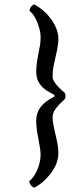

<svg xmlns="http://www.w3.org/2000/svg" viewBox="-20 -786 374 877"><path d="M228.5 -344.7Q145.5 -305.2 145.5 -236.8Q145.5 -202.6 152.4 -168Q165.5 -101.1 165.5 -80.3Q165.5 -59.6 160.2 -39.3Q154.8 -19 147 -2.9Q130.4 30.3 112.8 41.5Q119.2 65.9 135.8 71.3Q176.8 50.8 209.5 9.3Q246.6 -38.1 246.6 -86.4Q246.6 -115.2 237.8 -152.8Q220.2 -225.6 220.2 -246.8Q220.2 -268.1 229 -281.2Q245.1 -306.2 275.4 -332.5Q279.3 -339.8 279.3 -346.7Q279.3 -354.5 275.4 -362.3Q220.2 -408.7 220.2 -435.3Q220.2 -461.9 224.4 -482.9Q228.5 -503.9 233.4 -524.4Q246.6 -579.6 246.6 -606.9Q246.6 -634.3 236.1 -658.7Q225.6 -683.1 209.5 -704.1Q178.7 -743.7 135.8 -766.1Q128.4 -763.7 122.1 -755.6Q115.7 -747.6 114.8 -736.3Q143.6 -714.4 159.7 -655.3Q165.5 -635.3 165.5 -615.5Q165.5 -595.7 162.6 -578.6L155.8 -543Q145.5 -491.2 145.5 -461.4Q145.5 -431.6 155 -414.1Q164.6 -396.5 177.7 -384.5Q190.9 -372.6 205.1 -365.2L228.5 -352.1Z"/></svg>

Font: Trykker
Style: Regular
Weight: 400
Designer: Magnus Gaarde
Foundry: Magnus Gaarde
Version: Version 1.001